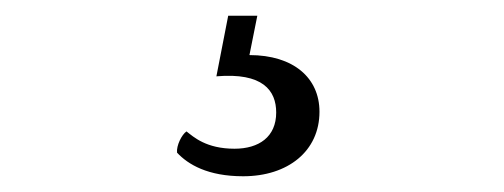

<svg xmlns="http://www.w3.org/2000/svg" viewBox="-20 -25 640 244"><path d="M307 -5H270L255 72C314 67 331 90 331 118C331 149 309 164 278 164C242 164 226 149 217 142C211 146 204 160 205 169C219 184 244 199 289 199C346 199 386 167 386 117C386 74 353 45 297 45Z"/></svg>

Font: Arima Koshi Light
Style: Regular
Weight: 300
Designer: Joana Correia and Natanael Gama
Foundry: NDISCOVER
Version: Version 1.019;PS 001.019;hotconv 1.0.88;makeotf.lib2.5.64775